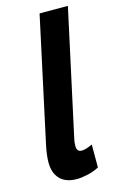

<svg xmlns="http://www.w3.org/2000/svg" viewBox="-114 -762 501 819"><g transform="rotate(-15 137.0 -352.0)"><path d="M120.1 9.8Q72.3 9.8 46.6 -16.4Q21 -42.5 21 -89.8Q21 -105.5 23.7 -126.5Q26.4 -147.5 30.8 -167L148.9 -713.9H273.9L153.8 -161.1Q149.9 -146 149.9 -127.9Q149.9 -102.1 171.9 -102.1Q181.6 -102.1 194.8 -106.4Q208 -110.8 219.2 -116.2V-15.1Q197.3 -2.9 169.2 3.4Q141.1 9.8 120.1 9.8Z"/></g></svg>

Font: Open Sans Condensed
Style: Bold Italic
Weight: 700
Width: 3
Italic angle: -12°
Designer: Monotype Design Team
Foundry: Monotype Imaging Inc.
Version: Version 3.003; ttfautohint (v1.8.4)